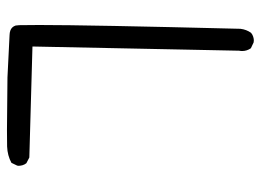

<svg xmlns="http://www.w3.org/2000/svg" viewBox="-117 -636 734 540"><g transform="rotate(90 250.0 -366.0)"><path d="M50.3 -108.9Q50.3 -69.8 50.8 -53.2L51.8 -43Q53.7 -37.1 57.6 -33.2Q64.5 -26.4 78.6 -25.9Q106 -24.9 197.8 -20Q308.6 -18.6 345.7 -18.6Q382.8 -18.6 392.1 -19Q417.5 -20 438 -31.2L445.8 -47.4Q446.3 -49.3 446.3 -51.3Q446.3 -53.2 446 -55.9Q445.8 -58.6 444.8 -62Q442.9 -68.4 439 -73.2L422.9 -81.5L110.8 -90.3L122.6 -671.4Q123.5 -675.8 123.5 -680.2Q123.5 -693.4 115.7 -704.6L99.1 -712.4Q97.2 -712.9 93.3 -712.9Q89.4 -712.9 83.5 -711.2Q77.6 -709.5 72.3 -705.1Q63 -691.9 61 -675.3Q50.3 -249 50.3 -108.9Z"/></g></svg>

Font: NaikaiFont
Style: Light
Weight: 300
Version: Version 1.89